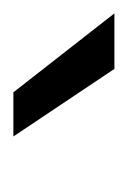

<svg xmlns="http://www.w3.org/2000/svg" viewBox="24 -851 191 287"><g transform="rotate(90 119.5 -707.5)"><path d="M-4 -783H79L180 -632H114Z"/></g></svg>

Font: Krub
Style: Regular
Weight: 400
Designer: Ekaluck Peanpanawate
Foundry: Cadson Demak Co.,Ltd.
Version: Version 1.000; ttfautohint (v1.6)